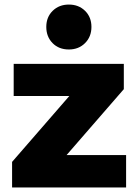

<svg xmlns="http://www.w3.org/2000/svg" viewBox="-20 -822 596 842"><path d="M533 -142V0H33V-112L284 -401H40V-542H523V-431L272 -142ZM183 -704Q183 -747 211 -774.5Q239 -802 282 -802Q325 -802 353 -774.5Q381 -747 381 -704Q381 -661 353 -633Q325 -605 282 -605Q238 -605 210.5 -633Q183 -661 183 -704Z"/></svg>

Font: Idrija
Style: Regular
Weight: 800
Designer: Julieta Ulanovsky
Foundry: Julieta Ulanovsky
Version: Version 7.200